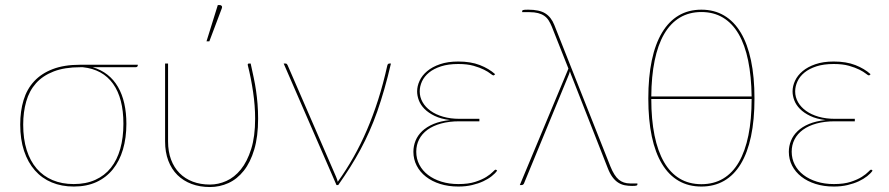

<svg xmlns="http://www.w3.org/2000/svg" viewBox="-20 -746 3585 774"><path d="M354 -475Q387.5 -465 413 -445Q438.5 -425 455.5 -395.8Q472.5 -366.5 481 -329Q489.5 -291.5 489.5 -247Q489.5 -190.5 475.8 -143.8Q462 -97 435.2 -63.8Q408.5 -30.5 369 -12.2Q329.5 6 277.5 6Q228.5 6 188.8 -10.5Q149 -27 120.8 -59Q92.5 -91 77 -137.5Q61.5 -184 61.5 -244Q61.5 -298 75 -342.5Q88.5 -387 117.8 -418.5Q147 -450 192.8 -467.5Q238.5 -485 303 -485H535.5V-483Q535.5 -480 533.5 -477.5Q531.5 -475 526 -475ZM477.5 -247Q477.5 -350 435.8 -408.2Q394 -466.5 314 -475H303.5Q240.5 -475 196.5 -458Q152.5 -441 125.2 -410.5Q98 -380 85.8 -337.2Q73.5 -294.5 73.5 -243.5Q73.5 -186 87.5 -141.5Q101.5 -97 127.8 -66.5Q154 -36 191.8 -20Q229.5 -4 277 -4Q326.5 -4 364.2 -21Q402 -38 427 -69.5Q452 -101 464.8 -146Q477.5 -191 477.5 -247Z M645.5 0ZM657.5 -490V-176Q657.5 -135 669.5 -102.8Q681.5 -70.5 703.8 -48Q726 -25.5 757 -13.8Q788 -2 826.5 -2Q860 -2 892.5 -16.5Q925 -31 950.8 -62.8Q976.5 -94.5 992.5 -145Q1008.5 -195.5 1008.5 -267.5Q1008.5 -319.5 1000.2 -375.5Q992 -431.5 979 -483Q978 -486.5 979.5 -488.2Q981 -490 983.5 -490H990.5Q997 -459.5 1002.8 -433Q1008.5 -406.5 1012.2 -380.5Q1016 -354.5 1018.2 -327Q1020.5 -299.5 1020.5 -267.5Q1020.5 -195.5 1005 -143.5Q989.5 -91.5 962.8 -57.8Q936 -24 900.8 -8Q865.5 8 826.5 8Q785.5 8 752.2 -4.5Q719 -17 695.2 -40.5Q671.5 -64 658.5 -98.2Q645.5 -132.5 645.5 -176V-490ZM812.5 -579.5 858 -725.5H867Q871.5 -725.5 874 -721.5Q876.5 -717.5 874 -712L824 -579.5Z M1556 -490Q1543 -434 1529.2 -386.2Q1515.5 -338.5 1500.8 -296.5Q1486 -254.5 1469.2 -216.8Q1452.5 -179 1433.2 -143.2Q1414 -107.5 1391.8 -72.2Q1369.5 -37 1343.5 0H1336.5L1123.5 -490H1130.5Q1134.5 -490 1136.5 -487.8Q1138.5 -485.5 1139.5 -483L1334.5 -34Q1339.5 -22.5 1341.5 -13Q1376 -61 1405.2 -112.8Q1434.5 -164.5 1459.2 -222.2Q1484 -280 1504.5 -344.2Q1525 -408.5 1541 -480.5Q1542 -486 1544.5 -488Q1547 -490 1550 -490Z M1973 -444Q1971 -442 1969 -442Q1966 -442 1957 -449.2Q1948 -456.5 1931.2 -465Q1914.5 -473.5 1889 -480.8Q1863.5 -488 1827.5 -488Q1787 -488 1757.8 -478.5Q1728.5 -469 1709.5 -453.5Q1690.5 -438 1681.2 -418Q1672 -398 1672 -377.5Q1672 -354.5 1683.5 -334.2Q1695 -314 1716 -299Q1737 -284 1766.5 -275.5Q1796 -267 1832 -267H1912.5V-257H1832Q1790.5 -257 1758 -248Q1725.5 -239 1703.2 -222.8Q1681 -206.5 1669.5 -184Q1658 -161.5 1658 -134.5Q1658 -106 1670.5 -82Q1683 -58 1705.5 -40.8Q1728 -23.5 1759.2 -13.8Q1790.5 -4 1828 -4Q1868.5 -4 1896 -13Q1923.5 -22 1940.8 -33Q1958 -44 1966.5 -53Q1975 -62 1978 -62Q1980 -62 1982 -60L1984 -58Q1976.5 -47 1962.2 -35.8Q1948 -24.5 1928.2 -15.2Q1908.5 -6 1883.2 0Q1858 6 1828 6Q1787.5 6 1754.2 -4.5Q1721 -15 1697 -33.8Q1673 -52.5 1659.8 -78.2Q1646.5 -104 1646.5 -134Q1646.5 -157.5 1655.2 -179Q1664 -200.5 1682.2 -217.8Q1700.5 -235 1728.2 -246.5Q1756 -258 1794.5 -262Q1757.5 -266.5 1732.2 -278.8Q1707 -291 1691.2 -307Q1675.5 -323 1668.5 -341.5Q1661.5 -360 1661.5 -377.5Q1661.5 -399 1671.5 -420.5Q1681.5 -442 1702 -459.2Q1722.5 -476.5 1753.8 -487.2Q1785 -498 1827.5 -498Q1877.5 -498 1914.2 -483.8Q1951 -469.5 1976 -447Z M2271.5 -469.5 2204.5 -638.5Q2198.5 -653 2191.5 -664Q2184.5 -675 2174 -682.2Q2163.5 -689.5 2149 -693.2Q2134.5 -697 2114.5 -697H2085V-702Q2085 -704 2088.8 -705.5Q2092.5 -707 2109 -707Q2154.5 -707 2178.2 -692Q2202 -677 2214.5 -645.5L2440.5 -75.5Q2456 -37 2474.5 -21.8Q2493 -6.5 2520 -6.5H2549.5V-1.5Q2549.5 0.5 2546 2Q2542.5 3.5 2528 3.5Q2512.5 3.5 2498.5 0.8Q2484.5 -2 2472.2 -9.8Q2460 -17.5 2449.2 -31.8Q2438.5 -46 2429.5 -69.5L2284.5 -439Q2280.5 -448 2277.5 -458.5Q2275 -449 2271.5 -441L2092.5 -7Q2091.5 -4.5 2089 -2.2Q2086.5 0 2082.5 0H2075.5Z M2807.5 -707Q2859 -707 2899 -683.5Q2939 -660 2966.2 -614.5Q2993.5 -569 3007.5 -502.2Q3021.5 -435.5 3021.5 -349Q3021.5 -262.5 3007.5 -196.2Q2993.5 -130 2966.2 -85Q2939 -40 2899 -17Q2859 6 2807.5 6Q2755.5 6 2715.8 -17Q2676 -40 2648.8 -85Q2621.5 -130 2607.5 -196.2Q2593.5 -262.5 2593.5 -349Q2593.5 -435.5 2607.5 -502.2Q2621.5 -569 2648.8 -614.5Q2676 -660 2715.8 -683.5Q2755.5 -707 2807.5 -707ZM2807.5 -3.5Q2857.5 -3.5 2895.5 -26.2Q2933.5 -49 2958.8 -92.8Q2984 -136.5 2997 -200.5Q3010 -264.5 3010 -347H2605.5Q2605.5 -264.5 2618.5 -200.5Q2631.5 -136.5 2656.8 -92.8Q2682 -49 2719.8 -26.2Q2757.5 -3.5 2807.5 -3.5ZM2807.5 -697.5Q2758 -697.5 2720.2 -674.8Q2682.5 -652 2657.2 -608.5Q2632 -565 2619 -501.5Q2606 -438 2605.5 -357H3010Q3009 -438 2996 -501.5Q2983 -565 2957.8 -608.5Q2932.5 -652 2894.8 -674.8Q2857 -697.5 2807.5 -697.5Z M3486.5 -444Q3484.5 -442 3482.5 -442Q3479.5 -442 3470.5 -449.2Q3461.5 -456.5 3444.8 -465Q3428 -473.5 3402.5 -480.8Q3377 -488 3341 -488Q3300.5 -488 3271.2 -478.5Q3242 -469 3223 -453.5Q3204 -438 3194.8 -418Q3185.5 -398 3185.5 -377.5Q3185.5 -354.5 3197 -334.2Q3208.5 -314 3229.5 -299Q3250.5 -284 3280 -275.5Q3309.5 -267 3345.5 -267H3426V-257H3345.5Q3304 -257 3271.5 -248Q3239 -239 3216.8 -222.8Q3194.5 -206.5 3183 -184Q3171.5 -161.5 3171.5 -134.5Q3171.5 -106 3184 -82Q3196.5 -58 3219 -40.8Q3241.5 -23.5 3272.8 -13.8Q3304 -4 3341.5 -4Q3382 -4 3409.5 -13Q3437 -22 3454.2 -33Q3471.5 -44 3480 -53Q3488.5 -62 3491.5 -62Q3493.5 -62 3495.5 -60L3497.5 -58Q3490 -47 3475.8 -35.8Q3461.5 -24.5 3441.8 -15.2Q3422 -6 3396.8 0Q3371.5 6 3341.5 6Q3301 6 3267.8 -4.5Q3234.5 -15 3210.5 -33.8Q3186.5 -52.5 3173.2 -78.2Q3160 -104 3160 -134Q3160 -157.5 3168.8 -179Q3177.5 -200.5 3195.8 -217.8Q3214 -235 3241.8 -246.5Q3269.5 -258 3308 -262Q3271 -266.5 3245.8 -278.8Q3220.5 -291 3204.8 -307Q3189 -323 3182 -341.5Q3175 -360 3175 -377.5Q3175 -399 3185 -420.5Q3195 -442 3215.5 -459.2Q3236 -476.5 3267.2 -487.2Q3298.5 -498 3341 -498Q3391 -498 3427.8 -483.8Q3464.5 -469.5 3489.5 -447Z"/></svg>

Font: Lato Hairline
Style: Regular
Weight: 100
Designer: Lukasz Dziedzic
Foundry: tyPoland Lukasz Dziedzic
Version: Version 2.007; 2014-02-27